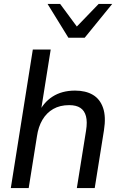

<svg xmlns="http://www.w3.org/2000/svg" viewBox="-20 -957 612 977"><path d="M35 0 147 -705H238L186 -379H175Q200 -435 247.5 -465.5Q295 -496 362 -496Q416 -496 452.5 -474.5Q489 -453 504.5 -408Q520 -363 509 -294L462 0H371L418 -293Q425 -337 417.5 -365.5Q410 -394 389 -408Q368 -422 332 -422Q285 -422 251 -402.5Q217 -383 196 -347.5Q175 -312 168 -263L126 0ZM328 -765 222 -937H286L371 -822L482 -937H551L411 -765Z"/></svg>

Font: Nunito Sans 12pt Medium
Style: Italic
Weight: 500
Italic angle: -9°
Designer: Vernon Adams
Foundry: Vernon Adams
Version: Version 3.101;gftools[0.9.27]